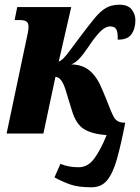

<svg xmlns="http://www.w3.org/2000/svg" viewBox="-20 -566 594 814"><path d="M368 228Q311 228 277.5 216Q244 204 211 186L236 129Q255 136 272.5 139.5Q290 143 314 143Q352 143 379 107Q406 71 432 7Q369 2 335.5 -19Q302 -40 285 -97L258 -185Q241 -240 215 -240L164 0H8L90 -389Q95 -411 98 -426.5Q101 -442 101 -452Q101 -468 92.5 -474.5Q84 -481 62 -481H42L53 -536H282L229 -305Q238 -308 248 -317.5Q258 -327 281 -358L322 -413Q356 -458 380 -487.5Q404 -517 428 -531.5Q452 -546 486 -546Q523 -546 538.5 -525.5Q554 -505 554 -481Q554 -444 537 -420.5Q520 -397 479 -398Q480 -431 472.5 -442.5Q465 -454 448 -454Q425 -454 401.5 -428.5Q378 -403 356 -369Q332 -334 316 -317Q300 -300 282 -293Q332 -292 363 -264Q394 -236 414 -185L430 -147Q449 -96 462 -71Q475 -46 506 -46H511Q493 47 476 107.5Q459 168 434.5 198Q410 228 368 228Z"/></svg>

Font: Noto Serif Condensed ExtraBold
Style: Italic
Weight: 800
Width: 3
Italic angle: -12°
Designer: Monotype Design Team
Foundry: Monotype Imaging Inc.
Version: Version 2.014; ttfautohint (v1.8.4.7-5d5b)